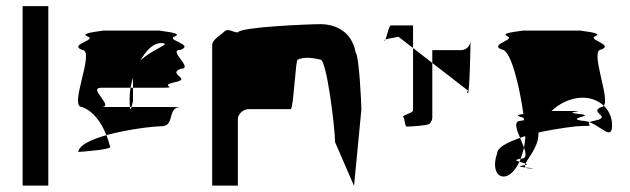

<svg xmlns="http://www.w3.org/2000/svg" viewBox="-20 -795 2059 628"><path d="M54 -188H138V-775H54Z M236 -298C250 -299 350 -306 340 -316C336 -329 333 -341 328 -353C279 -339 239 -321 236 -298ZM248 -445C203 -445 294 -632 248 -632C203 -650 300 -664 266 -676C233 -689 339 -695 311 -695H508C480 -695 586 -689 552 -676C519 -664 617 -650 571 -632C525 -632 617 -570 571 -570C525 -552 610 -538 552 -526C495 -514 571 -508 508 -508H415V-541C412 -530 409 -519 407 -508H311C265 -508 357 -445 311 -445H405C406 -433 408 -437 410 -445H571C525 -445 554 -382 508 -382C482 -382 397 -372 328 -353C310 -398 284 -432 248 -445ZM404 -474C404 -460 404 -451 405 -445H410C412 -453 415 -464 415 -464V-508H407C405 -496 404 -485 404 -474ZM439 -597C479 -635 548 -654 506 -654C481 -654 458 -630 439 -597Z M674 -188H758V-406C758 -421 775 -438 793 -438H931C940 -438 947 -607 954 -600C972 -608 995 -608 1028 -600C1049 -600 1076 -372 1076 -330L1138 -187L1162 -437C1162 -454 1155 -612 1143 -624C1131 -692 1077 -716 1028 -716C993 -716 766 -707 758 -689C741 -689 726 -704 714 -692C702 -680 674 -665 674 -648Z M1237 -662C1238 -661 1240 -663 1241 -666C1238 -665 1236 -663 1237 -662ZM1241 -666C1246 -678 1252 -712 1259 -712H1331V-638L1283 -675C1268 -671 1249 -669 1241 -666ZM1299 -412C1305 -406 1303 -381 1311 -381C1320 -381 1378 -384 1385 -390C1391 -396 1394 -404 1394 -412V-589L1331 -638V-434C1331 -425 1293 -418 1299 -412ZM1394 -589V-631H1488C1504 -631 1518 -644 1519 -661C1519 -647 1516 -484 1510 -490C1503 -497 1517 -500 1509 -500ZM1519 -662C1519 -662 1519 -661 1519 -661C1519 -661 1519 -662 1519 -662Z M1606 -293C1588 -242 1608 -208 1639 -220C1654 -226 1668 -243 1679 -266C1668 -269 1661 -272 1683 -276C1687 -287 1691 -299 1694 -312C1690 -322 1686 -333 1681 -344C1638 -329 1606 -312 1606 -293ZM1621 -633C1578 -650 1669 -665 1639 -677C1609 -689 1709 -695 1684 -695H1884C1859 -695 1959 -689 1928 -677C1898 -665 1989 -650 1947 -633C1907 -633 1976 -475 1955 -449C1935 -468 1906 -478 1875 -475C1842 -472 1809 -456 1784 -432H1852C1913 -432 1810 -429 1875 -422C1933 -416 1827 -409 1884 -400C1892 -400 1901 -398 1909 -395C1895 -387 1932 -383 1884 -383C1865 -383 1804 -375 1742 -362C1742 -360 1741 -358 1741 -356C1741 -315 1708 -280 1699 -260C1694 -262 1685 -264 1679 -266C1681 -269 1682 -272 1683 -276H1684C1703 -276 1701 -292 1694 -312C1696 -324 1698 -337 1698 -350C1692 -348 1687 -346 1681 -344C1669 -373 1659 -400 1684 -400C1688 -401 1692 -401 1694 -402C1694 -404 1693 -407 1693 -409C1681 -414 1657 -418 1692 -422C1680 -507 1652 -633 1621 -633ZM1692 -254C1694 -254 1696 -255 1697 -255C1696 -252 1697 -249 1700 -247C1684 -249 1670 -251 1692 -254ZM1697 -255C1707 -257 1705 -258 1699 -260C1698 -258 1697 -257 1697 -255ZM1700 -247C1703 -245 1707 -244 1715 -244C1738 -244 1718 -245 1700 -247ZM1909 -395C1950 -379 1982 -335 1982 -386C1982 -410 1972 -433 1955 -449C1953 -447 1950 -445 1947 -445C1904 -428 1983 -413 1928 -401C1918 -399 1912 -397 1909 -395Z"/></svg>

Font: bitstorm
Style: ext
Weight: 400
Version: Version 0.2